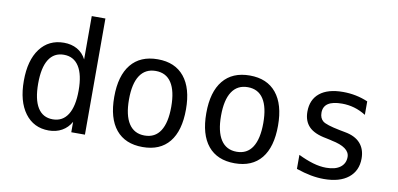

<svg xmlns="http://www.w3.org/2000/svg" viewBox="-64 -823 2128 1027"><g transform="rotate(10 1000.0 -309.5)"><path d="M361.3 -395.5V-630.9H435.5V0H361.3V-56.6Q342.8 -23.4 311.5 -5.9Q280.3 11.7 240.2 11.7Q158.2 11.7 110.8 -52.2Q63.5 -116.2 63.5 -227.5Q63.5 -338.9 110.8 -401.9Q158.2 -464.8 240.2 -464.8Q281.2 -464.8 312.5 -447.3Q343.8 -429.7 361.3 -395.5ZM141.6 -226.6Q141.6 -139.6 169.4 -95.2Q197.3 -50.8 251 -50.8Q304.7 -50.8 333 -95.7Q361.3 -140.6 361.3 -226.6Q361.3 -312.5 333 -356.9Q304.7 -401.4 251 -401.4Q197.3 -401.4 169.4 -356.9Q141.6 -312.5 141.6 -226.6Z M750 -401.4Q693.4 -401.4 664.1 -356.9Q634.8 -312.5 634.8 -226.6Q634.8 -140.6 664.1 -95.7Q693.4 -50.8 750 -50.8Q806.6 -50.8 835.4 -95.7Q864.3 -140.6 864.3 -226.6Q864.3 -312.5 835.4 -356.9Q806.6 -401.4 750 -401.4ZM750 -464.8Q843.8 -464.8 894 -403.3Q944.3 -341.8 944.3 -226.6Q944.3 -110.4 894.5 -49.3Q844.7 11.7 750 11.7Q655.3 11.7 605 -49.3Q554.7 -110.4 554.7 -226.6Q554.7 -341.8 605 -403.3Q655.3 -464.8 750 -464.8Z M1250 -401.4Q1193.4 -401.4 1164.1 -356.9Q1134.8 -312.5 1134.8 -226.6Q1134.8 -140.6 1164.1 -95.7Q1193.4 -50.8 1250 -50.8Q1306.6 -50.8 1335.4 -95.7Q1364.3 -140.6 1364.3 -226.6Q1364.3 -312.5 1335.4 -356.9Q1306.6 -401.4 1250 -401.4ZM1250 -464.8Q1343.8 -464.8 1394 -403.3Q1444.3 -341.8 1444.3 -226.6Q1444.3 -110.4 1394.5 -49.3Q1344.7 11.7 1250 11.7Q1155.3 11.7 1105 -49.3Q1054.7 -110.4 1054.7 -226.6Q1054.7 -341.8 1105 -403.3Q1155.3 -464.8 1250 -464.8Z M1891.6 -437.5V-364.3Q1860.4 -383.8 1828.1 -393.1Q1795.9 -402.3 1761.7 -402.3Q1710.9 -402.3 1686 -385.7Q1661.1 -369.1 1661.1 -335.9Q1661.1 -305.7 1679.7 -290.5Q1698.2 -275.4 1772.5 -260.7L1802.7 -254.9Q1858.4 -245.1 1886.7 -213.4Q1915 -181.6 1915 -130.9Q1915 -64.5 1867.7 -26.4Q1820.3 11.7 1734.4 11.7Q1700.2 11.7 1663.6 4.9Q1627 -2 1584 -16.6V-92.8Q1626 -72.3 1664.1 -61Q1702.1 -49.8 1736.3 -49.8Q1786.1 -49.8 1813 -70.3Q1839.8 -90.8 1839.8 -126Q1839.8 -178.7 1740.2 -198.2L1737.3 -199.2L1710 -205.1Q1644.5 -216.8 1615.2 -247.1Q1585.9 -277.3 1585.9 -328.1Q1585.9 -393.6 1629.9 -429.2Q1673.8 -464.8 1755.9 -464.8Q1792 -464.8 1825.7 -458Q1859.4 -451.2 1891.6 -437.5Z"/></g></svg>

Font: BabelStone Mayan Numerals
Style: Regular
Weight: 400
Designer: Andrew West
Foundry: BabelStone
Version: Version 11.000 June 09, 2018